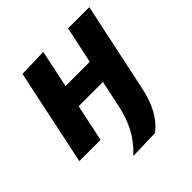

<svg xmlns="http://www.w3.org/2000/svg" viewBox="-182 -638 941 941"><g transform="rotate(-45 289.0 -167.5)"><path d="M5 0Q16 -53.5 27 -103.5Q37.5 -153.5 50.5 -216L61 -266Q77 -341 88 -393.5Q99 -445.5 110.5 -499L258.5 -503.5Q249 -457 239.5 -411.5Q229.5 -366 217.5 -308H385.5Q398 -365.5 407.2 -409.5Q416.5 -453.5 426 -499H573.5Q562 -445.5 551 -393.5Q540 -341 524 -266Q513.5 -217 506 -181Q498.5 -145 491.5 -112.5Q484.5 -79.5 476 -39.5Q461 32.5 434 82.8Q407 133 364 165L210 169.5Q261 122 289.2 68.5Q317.5 15 332 -54.5L361.5 -192.5H193Q181.5 -139 172 -93.8Q162.5 -48.5 152.5 0Z"/></g></svg>

Font: Heraclito
Style: Bold Italic
Weight: 700
Italic angle: -12°
Designer: Kostas Bartsokas (font) & Cristiano Sobral (main changes)
Foundry: Kostas Bartsokas (font) & Cristiano Sobral (main changes)
Version: Version 1.00;July 8, 2020;FontCreator 13.0.0.2655 64-bit